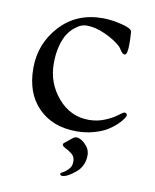

<svg xmlns="http://www.w3.org/2000/svg" viewBox="-74 -487 601 745"><g transform="rotate(10 226.0 -114.0)"><path d="M203 79Q203 76 223 61Q225 60 231 54.5Q237 49 242 46.5Q247 44 253 44Q258 44 269 49.5Q280 55 292.5 70Q305 85 305 105Q305 148 273 174.5Q241 201 222 201Q213 201 213 194Q213 191 223.5 185.5Q234 180 244.5 168.5Q255 157 255 139Q255 120 242 109.5Q229 99 216 93Q203 87 203 79ZM39 -192Q39 -288 103.5 -358.5Q168 -429 271 -429Q306 -429 346.5 -419Q387 -409 388 -396Q390 -372 390 -349Q390 -305 379 -305Q373 -305 368.5 -309.5Q364 -314 358.5 -323Q353 -332 346 -337Q324 -356 286.5 -373Q249 -390 213 -390Q206 -390 195 -386.5Q184 -383 169.5 -371.5Q155 -360 143 -342.5Q131 -325 122.5 -294Q114 -263 114 -224Q114 -146 163.5 -88.5Q213 -31 285 -31Q320 -31 350 -44Q380 -57 396.5 -70Q413 -83 417 -83Q428 -83 428 -73Q428 -70 421.5 -60Q415 -50 400.5 -36Q386 -22 366 -9.5Q346 3 314 12Q282 21 246 21Q152 21 95.5 -36Q39 -93 39 -192Z"/></g></svg>

Font: OFL Sorts Mill Goudy TT
Style: Regular
Weight: 500
Version: Version 003.000